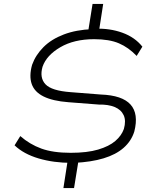

<svg xmlns="http://www.w3.org/2000/svg" viewBox="-20 -840 788 975"><path d="M302 115 324 -27 343 -13Q252 -13 176 -35.5Q100 -58 54 -102L83 -149Q131 -107 190 -85.5Q249 -64 339 -64Q423 -64 478.5 -80.5Q534 -97 565.5 -124Q597 -151 609 -185Q621 -227 608 -255Q595 -283 562.5 -296.5Q530 -310 482 -309L327 -321Q248 -327 201.5 -350Q155 -373 141 -413.5Q127 -454 143 -511Q161 -561 201 -601Q241 -641 304 -665Q367 -689 449 -692L427 -676L450 -820H504L482 -678L463 -694Q537 -697 601 -674Q665 -651 703 -603L674 -556Q633 -599 584 -620Q535 -641 458 -641Q356 -641 286 -600Q216 -559 196 -501Q180 -445 211 -412Q242 -379 339 -372L492 -360Q601 -356 643 -309Q685 -262 662 -172Q647 -124 608 -89.5Q569 -55 506 -36Q443 -17 357 -13L379 -27L356 115Z"/></svg>

Font: Nunito Sans 7pt Expanded ExtraLight
Style: Italic
Weight: 250
Width: 7
Italic angle: -9°
Designer: Vernon Adams
Foundry: Vernon Adams
Version: Version 3.101;gftools[0.9.27]